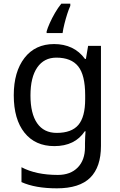

<svg xmlns="http://www.w3.org/2000/svg" viewBox="-20 -786 655 1046"><path d="M275 -546Q328 -546 370.5 -526Q413 -506 443 -465H448L460 -536H530V9Q530 124 471.5 182Q413 240 290 240Q172 240 97 206V125Q176 167 295 167Q364 167 403.5 126.5Q443 86 443 16V-5Q443 -17 444 -39.5Q445 -62 446 -71H442Q388 10 276 10Q172 10 113.5 -63Q55 -136 55 -267Q55 -395 113.5 -470.5Q172 -546 275 -546ZM287 -472Q220 -472 183 -418.5Q146 -365 146 -266Q146 -167 182.5 -114.5Q219 -62 289 -62Q370 -62 407 -105.5Q444 -149 444 -246V-267Q444 -377 406 -424.5Q368 -472 287 -472ZM363 -754Q355 -737 346.5 -710.5Q338 -684 331 -656Q324 -628 321 -606H234V-615Q239 -633 251 -660Q263 -687 279.5 -715.5Q296 -744 314 -766H363Z"/></svg>

Font: Noto Sans Tagbanwa
Style: Regular
Weight: 400
Designer: Monotype Design Team
Foundry: Monotype Imaging Inc.
Version: Version 2.001; ttfautohint (v1.8.4.7-5d5b)